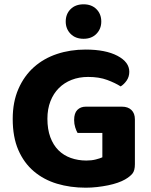

<svg xmlns="http://www.w3.org/2000/svg" viewBox="-20 -854 699 891"><path d="M606 -92Q606 -63 595 -49Q584 -35 560 -21Q546 -13 526 -6Q506 1 481.5 6Q457 11 430.5 14Q404 17 378 17Q306 17 244.5 -1.5Q183 -20 137 -59Q91 -98 65 -158Q39 -218 39 -302Q39 -381 65.5 -441.5Q92 -502 137.5 -542.5Q183 -583 244.5 -603.5Q306 -624 377 -624Q470 -624 525 -595Q580 -566 580 -521Q580 -498 568 -480.5Q556 -463 540 -453Q515 -469 477.5 -483Q440 -497 389 -497Q347 -497 312.5 -483.5Q278 -470 253 -445Q228 -420 214 -384Q200 -348 200 -303Q200 -254 213.5 -217.5Q227 -181 251 -157Q275 -133 308.5 -121Q342 -109 381 -109Q405 -109 424.5 -114Q444 -119 455 -124V-237H340Q334 -247 329 -263Q324 -279 324 -297Q324 -329 339 -344Q354 -359 378 -359H546Q574 -359 590 -343.5Q606 -328 606 -300ZM450 -754Q450 -720 427.5 -697Q405 -674 368 -674Q330 -674 307.5 -697Q285 -720 285 -754Q285 -789 307.5 -811.5Q330 -834 368 -834Q405 -834 427.5 -811.5Q450 -789 450 -754Z"/></svg>

Font: Baloo Tammudu 2
Style: Bold
Weight: 700
Designer: Maithili Shingre, Omkar Shende and Ek Type
Foundry: Ek Type
Version: Version 1.640;hotconv 1.0.111;makeotfexe 2.5.65597; ttfautoh